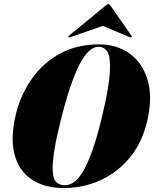

<svg xmlns="http://www.w3.org/2000/svg" viewBox="-20 -935 774 965"><path d="M477.5 -712Q566 -712 630 -666.8Q694 -621.5 720.5 -537.8Q747 -454 722.5 -338Q698.5 -225.5 636.5 -148Q574.5 -70.5 487.2 -30.2Q400 10 301 10Q202.5 10 137.8 -34Q73 -78 52 -163.2Q31 -248.5 62.5 -372Q87.5 -466 143 -543.2Q198.5 -620.5 282.8 -666.2Q367 -712 477.5 -712ZM305.5 -4Q326 -4 347.8 -17Q369.5 -30 393.2 -67Q417 -104 442.5 -174Q468 -244 495 -358Q515 -442 524 -501.5Q533 -561 533 -600.5Q533.5 -657 517.5 -678.5Q501.5 -700 475 -700Q456.5 -700 435.5 -685.2Q414.5 -670.5 391.8 -633Q369 -595.5 343.8 -527.5Q318.5 -459.5 291 -353Q267 -259.5 256 -196.5Q245 -133.5 244.5 -93.5Q244 -40.5 260.8 -22.2Q277.5 -4 305.5 -4ZM332.5 -748Q326 -745.5 323.5 -747.5Q321.5 -750.5 326 -755L513 -908.5Q520 -915 525 -915Q529.5 -915 534 -908.5L641 -755Q644 -750.5 639.5 -747.5Q637.5 -745.5 632 -748L497 -805Z"/></svg>

Font: Fraunces 144pt S000 Black
Style: Italic
Weight: 900
Italic angle: -16°
Version: Version 1.000; ttfautohint (v1.8.3)